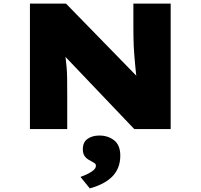

<svg xmlns="http://www.w3.org/2000/svg" viewBox="-20 -720 1119 1071"><path d="M147 0V-700H348L782 -255L744 -269Q738 -313 735 -347Q732 -381 729.5 -409Q727 -437 726 -462Q725 -487 724.5 -513Q724 -539 724 -570V-700H932V0H729L262 -490L335 -466Q339 -449 341.5 -431.5Q344 -414 346.5 -393.5Q349 -373 351.5 -345.5Q354 -318 354.5 -280Q355 -242 355 -191V0ZM481 331 429 267Q443 262 463 253Q483 244 499 231.5Q515 219 515 205Q515 195 507.5 190Q500 185 487 178Q464 167 453 152Q442 137 442 113Q442 73 468.5 54.5Q495 36 534 36Q583 36 617 63Q651 90 651 148Q651 184 639.5 213.5Q628 243 605.5 265.5Q583 288 551.5 304Q520 320 481 331Z"/></svg>

Font: Lexend Tera Black
Style: Regular
Weight: 900
Version: Version 1.007